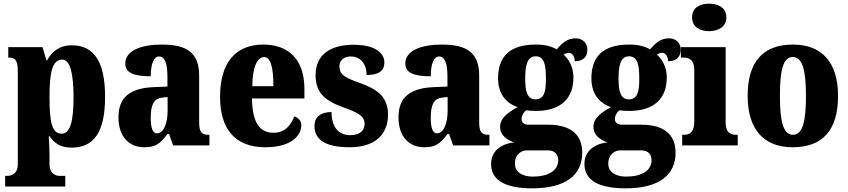

<svg xmlns="http://www.w3.org/2000/svg" viewBox="-20 -793 4626 1047"><path d="M8 224H336V166H304C289 166 250 158 250 102V60C250 19 248 -18 246 -50H251C277 -11 311 12 370 12C492 12 553 -72 553 -265C553 -460 490 -546 372 -546C304 -546 262 -511 237 -464H233L212 -536H25V-479H29C58 -479 77 -470 77 -407V104C77 159 36 166 21 166H8ZM316 -64C263 -64 250 -127 250 -265C250 -391 263 -468 319 -468C362 -468 381 -393 381 -263C381 -128 362 -64 316 -64Z M766 10C829 10 853 -9 893 -62H902L924 0H1122V-58H1118C1078 -58 1066 -74 1066 -128V-381C1066 -506 998 -550 862 -550C754 -550 663 -519 663 -446C663 -397 708 -377 802 -377C802 -447 820 -485 847 -485C878 -485 893 -449 893 -374V-321L821 -318C691 -313 626 -264 626 -154C626 -42 689 10 766 10ZM836 -66C812 -66 802 -96 802 -151C802 -221 818 -256 867 -261L894 -264V-191C894 -116 871 -66 836 -66Z M1427 10C1569 10 1623 -54 1623 -111C1623 -135 1606 -152 1585 -158C1565 -107 1532 -69 1471 -69C1395 -69 1356 -126 1354 -256H1640V-308C1640 -467 1555 -550 1416 -550C1266 -550 1180 -453 1180 -265C1180 -91 1260 10 1427 10ZM1471 -323H1356C1356 -426 1383 -482 1421 -482C1456 -482 1471 -423 1471 -323Z M1888 10C2026 10 2096 -61 2096 -168C2096 -270 2031 -309 1936 -343C1853 -372 1831 -390 1831 -431C1831 -466 1857 -485 1893 -485C1941 -485 1979 -450 1979 -384C2046 -384 2076 -407 2076 -453C2076 -501 2029 -549 1908 -549C1783 -549 1701 -496 1701 -383C1701 -284 1754 -242 1862 -204C1934 -178 1968 -159 1968 -118C1968 -85 1947 -56 1890 -56C1831 -56 1788 -94 1788 -182C1737 -182 1695 -162 1695 -106C1695 -41 1739 10 1888 10Z M2293 10C2356 10 2380 -9 2420 -62H2429L2451 0H2649V-58H2645C2605 -58 2593 -74 2593 -128V-381C2593 -506 2525 -550 2389 -550C2281 -550 2190 -519 2190 -446C2190 -397 2235 -377 2329 -377C2329 -447 2347 -485 2374 -485C2405 -485 2420 -449 2420 -374V-321L2348 -318C2218 -313 2153 -264 2153 -154C2153 -42 2216 10 2293 10ZM2363 -66C2339 -66 2329 -96 2329 -151C2329 -221 2345 -256 2394 -261L2421 -264V-191C2421 -116 2398 -66 2363 -66Z M2882 234C3067 234 3155 160 3155 40C3155 -58 3094 -113 2968 -113H2862C2842 -113 2824 -122 2824 -144C2824 -165 2839 -186 2851 -192C2862 -189 2890 -188 2902 -188C3044 -188 3107 -262 3107 -370C3107 -429 3082 -469 3053 -496C3060 -499 3069 -505 3082 -505C3094 -505 3114 -493 3114 -459C3166 -459 3183 -489 3183 -523C3183 -555 3160 -584 3119 -584C3072 -584 3045 -557 3016 -524C2982 -542 2950 -550 2902 -550C2759 -550 2696 -484 2696 -365C2696 -279 2743 -228 2803 -209C2746 -178 2707 -147 2707 -102C2707 -53 2747 -30 2784 -16C2707 -9 2658 35 2658 101C2658 188 2732 234 2882 234ZM2900 -251C2853 -251 2844 -300 2844 -364C2844 -431 2853 -486 2901 -486C2950 -486 2957 -433 2957 -365C2957 -299 2950 -251 2900 -251ZM2885 170C2833 170 2788 148 2788 100C2788 44 2828 27 2853 27H2967C3007 27 3024 50 3024 81C3024 137 2971 170 2885 170Z M3391 234C3576 234 3664 160 3664 40C3664 -58 3603 -113 3477 -113H3371C3351 -113 3333 -122 3333 -144C3333 -165 3348 -186 3360 -192C3371 -189 3399 -188 3411 -188C3553 -188 3616 -262 3616 -370C3616 -429 3591 -469 3562 -496C3569 -499 3578 -505 3591 -505C3603 -505 3623 -493 3623 -459C3675 -459 3692 -489 3692 -523C3692 -555 3669 -584 3628 -584C3581 -584 3554 -557 3525 -524C3491 -542 3459 -550 3411 -550C3268 -550 3205 -484 3205 -365C3205 -279 3252 -228 3312 -209C3255 -178 3216 -147 3216 -102C3216 -53 3256 -30 3293 -16C3216 -9 3167 35 3167 101C3167 188 3241 234 3391 234ZM3409 -251C3362 -251 3353 -300 3353 -364C3353 -431 3362 -486 3410 -486C3459 -486 3466 -433 3466 -365C3466 -299 3459 -251 3409 -251ZM3394 170C3342 170 3297 148 3297 100C3297 44 3337 27 3362 27H3476C3516 27 3533 50 3533 81C3533 137 3480 170 3394 170Z M3847 -623C3898 -623 3941 -648 3941 -698C3941 -750 3898 -773 3847 -773C3794 -773 3754 -750 3754 -698C3754 -648 3794 -623 3847 -623ZM3700 0H4003V-58H3993C3960 -58 3937 -73 3937 -128V-536H3693V-479H3710C3741 -479 3766 -463 3766 -412V-131C3766 -74 3743 -58 3710 -58H3700Z M4302 10C4465 10 4550 -82 4550 -270C4550 -458 4457 -550 4305 -550C4142 -550 4057 -458 4057 -270C4057 -82 4150 10 4302 10ZM4304 -58C4251 -58 4233 -131 4233 -270C4233 -410 4250 -482 4303 -482C4356 -482 4375 -410 4375 -270C4375 -131 4357 -58 4304 -58Z"/></svg>

Font: Noto Serif Devanagari Condensed Black
Style: Regular
Weight: 900
Width: 3
Designer: Universal Thirst, Indian Type Foundry and the Monotype Design Team
Foundry: Monotype Imaging Inc.
Version: Version 2.004